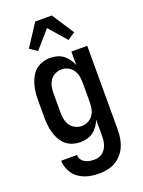

<svg xmlns="http://www.w3.org/2000/svg" viewBox="-179 -844 858 1149"><g transform="rotate(-20 250.0 -270.0)"><path d="M248 223Q225 223 202.5 220Q180 217 159 209.5Q138 202 119 189Q100 176 86.5 157.5Q73 139 66 117.5Q59 96 58 73H159Q159 89 167.5 102Q176 115 189.5 122.5Q203 130 218 132.5Q233 135 248 135Q262 135 276 131Q290 127 301 118Q312 109 319.5 97Q327 85 331.5 71.5Q336 58 337.5 43.5Q339 29 339 15V-86Q331 -66 318 -47.5Q305 -29 287.5 -16Q270 -3 248.5 2.5Q227 8 205 8Q181 8 157 0.5Q133 -7 114.5 -22.5Q96 -38 84 -59.5Q72 -81 65 -104Q58 -127 55 -151.5Q52 -176 52 -200V-320Q52 -344 55 -368.5Q58 -393 65 -416Q72 -439 84 -460.5Q96 -482 114.5 -497.5Q133 -513 157 -520.5Q181 -528 205 -528Q227 -528 248.5 -522.5Q270 -517 287.5 -504Q305 -491 318 -472.5Q331 -454 339 -434V-520H440V15Q440 42 435.5 68.5Q431 95 420.5 119.5Q410 144 392 164.5Q374 185 351 198.5Q328 212 301.5 217.5Q275 223 248 223ZM246 -80Q268 -80 287.5 -90Q307 -100 319 -118Q331 -136 335 -157Q339 -178 339 -200V-320Q339 -342 335 -363Q331 -384 319 -402Q307 -420 287.5 -430Q268 -440 246 -440Q224 -440 204.5 -430Q185 -420 173 -402Q161 -384 157 -363Q153 -342 153 -320V-200Q153 -178 157 -157Q161 -136 173 -118Q185 -100 204.5 -90Q224 -80 246 -80ZM347 -591 250 -702 153 -591 106 -623 197 -763H303L394 -623Z"/></g></svg>

Font: Iosevka Term Semibold
Style: Regular
Weight: 600
Monospace: yes
Designer: Belleve Invis
Foundry: Belleve Invis
Version: Version 31.4.0